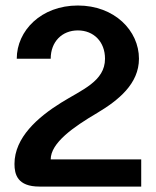

<svg xmlns="http://www.w3.org/2000/svg" viewBox="-20 -687 573 707"><path d="M366.7 -470.8C366.7 -387.5 281.7 -356.7 204.2 -308.3C120 -255.8 33.3 -180.8 33.3 -83.3C33.3 -45 44.2 0 125 0H500V-100H166.7C166.7 -160.8 250 -219.2 337.5 -270.8C415.8 -317.5 491.7 -378.3 491.7 -470.8C491.7 -574.2 401.7 -666.7 266.7 -666.7C131.7 -666.7 41.7 -574.2 41.7 -470.8H166.7C166.7 -533.3 208.3 -575 266.7 -575C325 -575 366.7 -533.3 366.7 -470.8Z"/></svg>

Font: BoonHome
Style: Bold
Weight: 700
Designer: Sungsit Sawaiwan
Foundry: Sungsit Sawaiwan
Version: Version 0.2